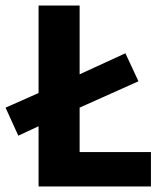

<svg xmlns="http://www.w3.org/2000/svg" viewBox="-36 -672 599 692"><path d="M30 -183 -16 -284 115 -342 231 -395 416 -480 463 -379 235 -277 118 -224ZM103 0V-652H251V-124H508V0Z"/></svg>

Font: Source Sans 3
Style: Bold
Weight: 700
Designer: Paul D. Hunt
Foundry: Adobe
Version: Version 3.052;hotconv 1.1.0;makeotfexe 2.6.0